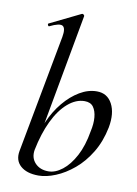

<svg xmlns="http://www.w3.org/2000/svg" viewBox="-84 -782 607 850"><g transform="rotate(10 219.5 -356.5)"><path d="M149 13Q96 13 68 -12Q40 -37 48 -80L147 -610Q154 -649 140 -658.5Q126 -668 81 -646Q77 -645 75 -651Q73 -657 77 -658L214 -725Q219 -727 223 -723Q227 -719 226 -717L113 -96Q107 -60 129 -36.5Q151 -13 189 -13Q220 -13 251.5 -37.5Q283 -62 307.5 -108Q332 -154 343 -220Q351 -255 348.5 -283.5Q346 -312 333.5 -329.5Q321 -347 294 -347Q255 -347 218.5 -315.5Q182 -284 155 -227.5Q128 -171 113 -96L106 -116Q115 -173 137.5 -224.5Q160 -276 192.5 -315Q225 -354 263 -376.5Q301 -399 340 -399Q387 -399 409 -357.5Q431 -316 419 -251Q406 -186 376 -136.5Q346 -87 306.5 -54Q267 -21 225.5 -4Q184 13 149 13Z"/></g></svg>

Font: Cormorant Garamond Light Medium
Style: Italic
Weight: 500
Italic angle: -10°
Version: Version 4.001